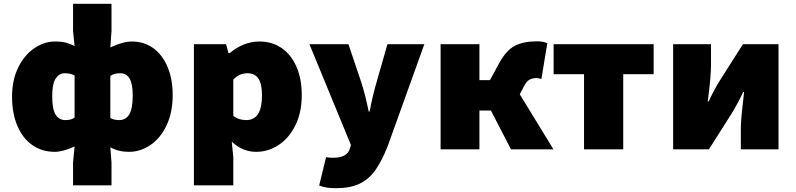

<svg xmlns="http://www.w3.org/2000/svg" viewBox="-20 -781 4160 1004"><path d="M362 69 370 -15Q308 13 267 13Q200 13 149.5 -22Q99 -57 71 -122.5Q43 -188 43 -276Q43 -362 75 -427.5Q107 -493 159 -528.5Q211 -564 267 -564Q301 -564 324.5 -558Q348 -552 370 -540L362 -619V-761H563V-619L557 -533Q623 -564 670 -564Q733 -564 781 -529.5Q829 -495 856 -431.5Q883 -368 883 -284Q883 -193 851 -125.5Q819 -58 766.5 -22.5Q714 13 654 13Q599 13 557 -11L563 69V188H362ZM370 -166V-386Q350 -398 318 -398Q289 -398 271 -370Q253 -342 253 -278Q253 -211 270.5 -182Q288 -153 322 -153Q353 -153 370 -166ZM674 -282Q674 -343 657.5 -370.5Q641 -398 610 -398Q593 -398 581 -395Q569 -392 557 -384V-164Q575 -153 604 -153Q637 -153 655.5 -182Q674 -211 674 -282Z M994 -550H1162L1175 -503H1181Q1213 -531 1253.5 -547.5Q1294 -564 1336 -564Q1403 -564 1453 -529.5Q1503 -495 1530.5 -431.5Q1558 -368 1558 -284Q1558 -193 1524.5 -125.5Q1491 -58 1436.5 -22.5Q1382 13 1320 13Q1248 13 1192 -40L1200 41V188H994ZM1350 -282Q1350 -343 1331 -370.5Q1312 -398 1274 -398Q1253 -398 1235.5 -390.5Q1218 -383 1200 -365V-175Q1228 -153 1268 -153Q1350 -153 1350 -282Z M1649 189 1685 41Q1703 44 1722 44Q1794 44 1809 -2L1815 -23L1598 -550H1802L1868 -354Q1889 -291 1908 -198H1913Q1927 -275 1950 -354L2006 -550H2199L2007 -16Q1975 64 1941.5 110.5Q1908 157 1859.5 180Q1811 203 1739 203Q1710 203 1689.5 200Q1669 197 1649 189Z M2284 -550H2487V-362H2542L2590 -450Q2626 -517 2671.5 -541Q2717 -565 2789 -565Q2820 -565 2842 -555L2811 -368Q2794 -373 2787 -373Q2765 -373 2749 -364.5Q2733 -356 2719 -328L2698 -288L2874 0H2652L2547 -203H2487V0H2284Z M3034 -393H2875V-550H3398V-393H3239V0H3034Z M3500 -550H3698V-443Q3698 -379 3681 -251H3686Q3696 -274 3714 -307.5Q3732 -341 3748 -366L3865 -550H4051V0H3854V-109Q3854 -157 3867 -263L3871 -300H3866Q3858 -281 3838.5 -244.5Q3819 -208 3805 -186L3687 0H3500Z"/></svg>

Font: Nebula Sans Black
Style: Regular
Weight: 900
Designer: Paul D. Hunt for Adobe (as Source Sans)
Foundry: Nebula Entertainment & Broadcasting LLC
Version: Version 1.010